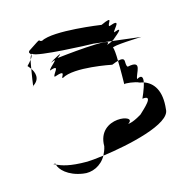

<svg xmlns="http://www.w3.org/2000/svg" viewBox="-73 -722 599 586"><g transform="rotate(-15 226.5 -428.5)"><path d="M41 -263C38 -260 40 -262 42 -263ZM42 -263C45 -264 48 -265 48 -261V-260ZM42 -510C42 -508 43 -508 43 -510ZM42 -573C42 -573 47 -568 51 -562C53 -572 54 -581 56 -589C53 -585 48 -579 42 -573ZM43 -510C44 -517 47 -540 51 -562C60 -549 69 -526 43 -510ZM48 -260C51 -245 74 -219 121 -212C148 -207 179 -220 195 -249C171 -246 152 -244 143 -244C86 -244 64 -253 48 -260ZM56 -589C58 -596 60 -601 62 -604C63 -601 62 -597 56 -589ZM60 -617C54 -611 60 -609 62 -604C63 -606 65 -606 66 -605C78 -593 237 -587 254 -587L311 -580C324 -586 336 -593 315 -582C321 -588 364 -619 324 -604C324 -612 361 -643 315 -626C308 -632 341 -658 293 -636C293 -636 145 -658 105 -636C88 -636 113 -652 60 -617ZM105 -542C105 -550 148 -580 114 -564C120 -570 168 -596 137 -573C137 -573 333 -596 293 -573C296 -573 304 -576 311 -580L401 -569C401 -569 303 -566 309 -559C311 -557 313 -538 313 -517C308 -516 301 -513 293 -510C293 -510 177 -534 137 -510C128 -510 160 -536 114 -520C108 -526 145 -556 105 -542ZM195 -249C199 -257 203 -266 205 -276C205 -370 333 -346 293 -323C309 -323 337 -341 337 -341C349 -353 395 -391 355 -386C355 -386 368 -414 372 -433C401 -423 423 -395 416 -336C416 -290 277 -260 195 -249ZM313 -443C314 -446 349 -442 359 -436C363 -435 368 -434 372 -433C375 -448 372 -458 355 -448C355 -465 389 -503 337 -492C327 -502 344 -525 313 -517C314 -486 313 -448 313 -443Z"/></g></svg>

Font: bitstorm
Style: Regular
Weight: 400
Version: Version 0.2